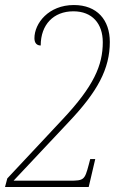

<svg xmlns="http://www.w3.org/2000/svg" viewBox="-22 -744 492 764"><path d="M-2 0H331L357 -111H337L331 -88C315 -28 312 -25 255 -25H32L251 -258C366 -379 415 -470 415 -577C415 -665 364 -724 272 -724C171 -724 115 -651 115 -592C115 -571 126 -563 140 -563C140 -646 191 -699 270 -699C345 -699 387 -650 387 -576C387 -484 351 -401 227 -269L7 -34Z"/></svg>

Font: Noto Serif Condensed Thin
Style: Italic
Weight: 100
Width: 3
Italic angle: -12°
Designer: Monotype Design Team
Foundry: Monotype Imaging Inc.
Version: Version 2.013